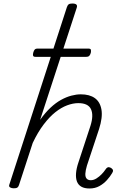

<svg xmlns="http://www.w3.org/2000/svg" viewBox="-20 -1055 692 1091"><path d="M489 16Q460 16 442.5 6Q425 -4 417.5 -23Q410 -42 412 -70Q414 -98 426 -133L494 -340Q513 -400 497 -434.5Q481 -469 425 -469Q395 -469 361.5 -456.5Q328 -444 294.5 -417.5Q261 -391 228 -347.5Q195 -304 166 -243L88 -4Q85 6 79 10.5Q73 15 58 15Q46 15 37.5 10Q29 5 33 -6L360 -1014Q364 -1026 370.5 -1030.5Q377 -1035 391 -1035Q408 -1035 414 -1029Q420 -1023 416 -1011L208 -374Q237 -415 267 -443Q297 -471 327 -487.5Q357 -504 385.5 -511.5Q414 -519 439 -519Q489 -519 519 -497.5Q549 -476 556.5 -432Q564 -388 543 -322L474 -114Q466 -87 465 -68.5Q464 -50 472 -40.5Q480 -31 496 -31Q512 -31 528 -41Q544 -51 557.5 -65Q571 -79 581 -94Q585 -101 592 -104Q599 -107 611 -101Q621 -94 622 -87Q623 -80 617 -71Q606 -52 587.5 -31.5Q569 -11 544.5 2.5Q520 16 489 16ZM182 -732Q170 -732 168 -738.5Q166 -745 169 -756Q172 -767 177 -773Q182 -779 195 -779H481Q495 -779 496.5 -772Q498 -765 496 -755Q493 -744 487.5 -738Q482 -732 469 -732Z"/></svg>

Font: Playwrite CO ExtraLight
Style: Regular
Weight: 250
Version: Version 1.002